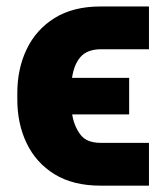

<svg xmlns="http://www.w3.org/2000/svg" viewBox="-20 -566 514 596"><path d="M292 -122.6H442.4V10.3H292Q207 10.3 149.4 -25.1Q91.8 -60.5 62.5 -121.8Q33.2 -183.1 33.7 -260.7V-273.9Q33.2 -351.1 62.5 -412.6Q91.8 -474.1 149.4 -510Q207 -545.9 292 -545.9H442.4V-413.1H292Q250.5 -412.6 230 -389.2Q209.5 -365.7 203.6 -324.2H380.9V-210.9H204.1Q209.5 -175.8 228.8 -149.2Q248 -122.6 292 -122.6Z"/></svg>

Font: Inter Display Extra Bold
Style: Regular
Weight: 800
Designer: Rasmus Andersson
Foundry: rsms
Version: Version 4.000;git-4fc901f